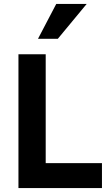

<svg xmlns="http://www.w3.org/2000/svg" viewBox="-20 -950 547 970"><path d="M73.2 0V-675.8H210.9V-126H495.1V0ZM272 -753.9H171.9L264.2 -930.2H418Z"/></svg>

Font: Clear Sans
Style: Bold
Weight: 700
Foundry: Intel Corporation
Version: Version 1.00